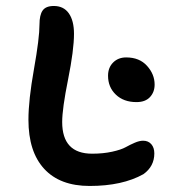

<svg xmlns="http://www.w3.org/2000/svg" viewBox="-20 -658 576 636"><path d="M276.9 -42Q178.7 -42 126.5 -98.6Q74.2 -155.3 74.2 -261.2Q74.2 -326.2 92.5 -429Q110.8 -531.7 110.8 -577.1Q110.8 -608.4 121.3 -623.3Q131.8 -638.2 158.2 -638.2Q190.9 -638.2 208 -613.8Q225.1 -589.4 225.1 -545.9Q225.1 -492.7 205.6 -395.3Q186 -297.9 186 -253.9Q186 -148.9 285.2 -148.9Q321.8 -148.9 351.6 -155.5Q381.3 -162.1 396.2 -170.4Q411.1 -178.7 426.5 -185.3Q441.9 -191.9 454.1 -191.9Q471.2 -191.9 481.2 -180.4Q491.2 -168.9 491.2 -149.9Q491.2 -106.9 455.1 -81.1Q385.3 -42 276.9 -42ZM432.1 -319.8Q389.6 -319.8 363.8 -344.5Q337.9 -369.1 337.9 -407.2Q337.9 -434.1 354.7 -450.9Q371.6 -467.8 397.9 -467.8Q441.9 -467.8 467 -439.9Q492.2 -412.1 492.2 -377.9Q492.2 -353 476.8 -336.4Q461.4 -319.8 432.1 -319.8Z"/></svg>

Font: Shantell Sans Irregular
Style: Regular
Weight: 500
Designer: Stephen Nixon, Anya Danilova, Shantell Martin
Foundry: Arrow Type
Version: Version 1.006;[9816181b4]